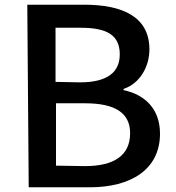

<svg xmlns="http://www.w3.org/2000/svg" viewBox="-20 -766 747 816"><path d="M102 30H362C534 30 660 -44 660 -198C660 -304 595 -364 505 -383V-388C574 -411 615 -482 615 -556C615 -696 499 -746 338 -746H96ZM218 -62V-327H342C466 -327 533 -288 533 -200C533 -104 463 -60 341 -60ZM216 -418V-648H324C434 -648 489 -617 489 -535C489 -461 439 -416 320 -416Z"/></svg>

Font: GenEiGothic-pro-SemiBold
Style: Regular
Weight: 500
Designer: Ryoko NISHIZUKA (kana & ideographs); Paul D. Hunt (Latin, Greek & Cyrillic); Wenlong ZHANG (bopomofo); Sandoll Communica
Foundry: Adobe Systems Incorporated; o_tamon
Version: Version 1.000.140830